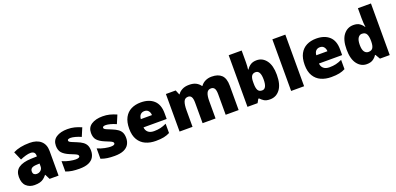

<svg xmlns="http://www.w3.org/2000/svg" viewBox="9 -1703 5485 2657"><g transform="rotate(-20 2751.0 -375.0)"><path d="M336 -563Q441 -563 500 -511Q559 -459 559 -363V0H427L390 -73H386Q363 -44 338.5 -25.5Q314 -7 282 1.5Q250 10 204 10Q132 10 84 -34Q36 -78 36 -169Q36 -258 97.5 -301Q159 -344 276 -349L368 -352V-360Q368 -397 350 -412.5Q332 -428 301 -428Q268 -428 228 -416.5Q188 -405 147 -387L92 -513Q140 -538 200.5 -550.5Q261 -563 336 -563ZM325 -245Q273 -243 251.5 -226.5Q230 -210 230 -180Q230 -152 245 -138.5Q260 -125 285 -125Q320 -125 344.5 -147Q369 -169 369 -204V-247Z M1100 -170Q1100 -118 1076.5 -77Q1053 -36 1001.5 -13Q950 10 866 10Q807 10 760.5 3.5Q714 -3 666 -21V-174Q719 -150 773 -139.5Q827 -129 858 -129Q920 -129 920 -157Q920 -169 910 -178Q900 -187 874.5 -198Q849 -209 802 -228Q733 -257 699 -294.5Q665 -332 665 -400Q665 -481 727.5 -522Q790 -563 893 -563Q948 -563 996 -551Q1044 -539 1096 -516L1044 -393Q1003 -412 961 -423Q919 -434 894 -434Q847 -434 847 -411Q847 -401 855.5 -393Q864 -385 888 -375Q912 -365 958 -346Q1006 -327 1037.5 -304.5Q1069 -282 1084.5 -250.5Q1100 -219 1100 -170Z M1617 -170Q1617 -118 1593.5 -77Q1570 -36 1518.5 -13Q1467 10 1383 10Q1324 10 1277.5 3.5Q1231 -3 1183 -21V-174Q1236 -150 1290 -139.5Q1344 -129 1375 -129Q1437 -129 1437 -157Q1437 -169 1427 -178Q1417 -187 1391.5 -198Q1366 -209 1319 -228Q1250 -257 1216 -294.5Q1182 -332 1182 -400Q1182 -481 1244.5 -522Q1307 -563 1410 -563Q1465 -563 1513 -551Q1561 -539 1613 -516L1561 -393Q1520 -412 1478 -423Q1436 -434 1411 -434Q1364 -434 1364 -411Q1364 -401 1372.5 -393Q1381 -385 1405 -375Q1429 -365 1475 -346Q1523 -327 1554.5 -304.5Q1586 -282 1601.5 -250.5Q1617 -219 1617 -170Z M1972 -563Q2093 -563 2163 -500Q2233 -437 2233 -310V-225H1892Q1894 -182 1924.5 -154Q1955 -126 2013 -126Q2065 -126 2108 -136Q2151 -146 2197 -168V-31Q2157 -10 2109.5 0Q2062 10 1990 10Q1906 10 1840.5 -19.5Q1775 -49 1737 -112Q1699 -175 1699 -273Q1699 -373 1733.5 -437Q1768 -501 1829.5 -532Q1891 -563 1972 -563ZM1979 -433Q1945 -433 1922.5 -412Q1900 -391 1896 -345H2060Q2059 -382 2038.5 -407.5Q2018 -433 1979 -433Z M3016 -563Q3111 -563 3161 -515Q3211 -467 3211 -360V0H3020V-301Q3020 -364 3003 -388.5Q2986 -413 2953 -413Q2907 -413 2889 -372.5Q2871 -332 2871 -258V0H2680V-301Q2680 -361 2664 -387Q2648 -413 2616 -413Q2567 -413 2549.5 -369Q2532 -325 2532 -242V0H2341V-553H2485L2513 -485H2518Q2540 -519 2581.5 -541Q2623 -563 2684 -563Q2745 -563 2784.5 -542.5Q2824 -522 2849 -486H2855Q2881 -523 2922.5 -543Q2964 -563 3016 -563Z M3532 -588Q3532 -559 3530 -532Q3528 -505 3525 -482H3532Q3553 -516 3588 -539.5Q3623 -563 3679 -563Q3765 -563 3820 -490Q3875 -417 3875 -278Q3875 -136 3819 -63Q3763 10 3673 10Q3615 10 3584 -10.5Q3553 -31 3532 -54H3520L3490 0H3341V-760H3532ZM3609 -413Q3569 -413 3550.5 -385Q3532 -357 3532 -298V-271Q3532 -207 3549.5 -175.5Q3567 -144 3611 -144Q3681 -144 3681 -280Q3681 -413 3609 -413Z M4175 0H3984V-760H4175Z M4556 -563Q4677 -563 4747 -500Q4817 -437 4817 -310V-225H4476Q4478 -182 4508.5 -154Q4539 -126 4597 -126Q4649 -126 4692 -136Q4735 -146 4781 -168V-31Q4741 -10 4693.5 0Q4646 10 4574 10Q4490 10 4424.5 -19.5Q4359 -49 4321 -112Q4283 -175 4283 -273Q4283 -373 4317.5 -437Q4352 -501 4413.5 -532Q4475 -563 4556 -563ZM4563 -433Q4529 -433 4506.5 -412Q4484 -391 4480 -345H4644Q4643 -382 4622.5 -407.5Q4602 -433 4563 -433Z M5097 10Q5012 10 4956.5 -63Q4901 -136 4901 -276Q4901 -418 4957.5 -490.5Q5014 -563 5104 -563Q5160 -563 5193.5 -540Q5227 -517 5249 -482H5253Q5249 -503 5246.5 -540Q5244 -577 5244 -612V-760H5436V0H5292L5251 -70H5244Q5224 -37 5189 -13.5Q5154 10 5097 10ZM5175 -141Q5221 -141 5240 -170Q5259 -199 5260 -259V-274Q5260 -339 5241.5 -374Q5223 -409 5173 -409Q5139 -409 5116.5 -376Q5094 -343 5094 -273Q5094 -204 5116.5 -172.5Q5139 -141 5175 -141Z"/></g></svg>

Font: Noto Sans Syriac Eastern Black
Style: Regular
Weight: 900
Designer: Patrick Giasson and the Monotype Design Team
Foundry: Monotype Imaging Inc.
Version: Version 3.001; ttfautohint (v1.8.4.7-5d5b)